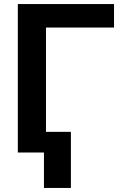

<svg xmlns="http://www.w3.org/2000/svg" viewBox="-20 -750 619 948"><path d="M207 -614V3H68V-730H543V-614ZM197 178V-99H330V178Z"/></svg>

Font: Sinter Bold
Style: Regular
Weight: 700
Foundry: Adobe & rsms
Version: Version 1.000